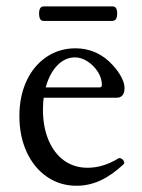

<svg xmlns="http://www.w3.org/2000/svg" viewBox="-20 -578 449 609"><path d="M41.5 -210Q41.5 -272.5 64.2 -321.3Q86.9 -370.1 127.7 -397.5Q168.5 -424.8 219.7 -424.8Q253.9 -424.8 283.7 -411.4Q313.5 -397.9 337.4 -371.6Q355 -352.5 365 -333.3Q375 -314 375 -298.8Q375 -283.7 368.7 -275.9Q362.3 -268.1 350.1 -268.1H87.9V-300.8H295.9Q303.2 -300.8 303.2 -309.1Q303.2 -329.6 290.5 -349.9Q277.8 -370.1 257.8 -383.1Q237.8 -396 217.8 -396Q189 -396 165.8 -374.5Q142.6 -353 129.4 -315.2Q116.2 -277.3 116.2 -230.5Q116.2 -175.8 133.8 -133.8Q151.4 -91.8 183.3 -68.8Q215.3 -45.9 257.3 -45.9Q282.2 -45.9 305.9 -53Q329.6 -60.1 355 -75.2Q359.4 -78.1 365 -75Q370.6 -71.8 373 -66.2Q375.5 -60.5 372.1 -57.1Q334.5 -22 298.3 -5.4Q262.2 11.2 222.7 11.2Q170.4 11.2 129.2 -17.1Q87.9 -45.4 64.7 -95.7Q41.5 -146 41.5 -210ZM104 -534.7Q104 -557.6 118.2 -557.6H337.9Q351.6 -557.6 351.6 -534.7Q351.6 -511.7 335.9 -511.7H118.2Q104 -511.7 104 -534.7Z"/></svg>

Font: Junicode Two Beta VF
Style: Regular
Weight: 400
Designer: Peter S. Baker
Foundry: Briery Creek Software
Version: Version 1.031 beta; ttfautohint (v1.8.1.43-b0c9)